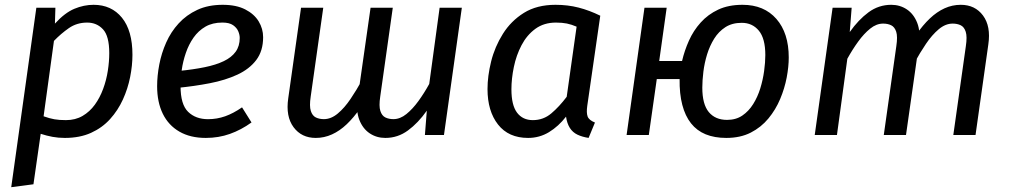

<svg xmlns="http://www.w3.org/2000/svg" viewBox="-20 -559 4185 795"><path d="M118.5 204 26.5 216.1 130.5 -527.1H209.4L207.4 -461.2Q248.4 -506.1 287.9 -522.6Q327.4 -539.1 367.4 -539.1Q441.5 -539.1 485 -485.6Q528.4 -432.1 528.4 -332.1Q528.4 -288.1 518.9 -240.1Q509.4 -192.1 488.9 -147Q468.4 -102 435.9 -66Q403.4 -30 356.9 -8.9Q310.4 12.1 248.4 12.1Q221.3 12.1 197.3 7.6Q173.3 3.1 148.5 -4.9ZM253.1 -61.6Q292 -61.6 321.9 -79Q351.7 -96.5 372.7 -125.5Q393.6 -154.4 407 -190.8Q420.5 -227.2 426.4 -265.7Q432.4 -304.1 432.4 -339Q432.4 -409.8 406.5 -437.6Q380.7 -465.5 340.9 -465.5Q298.1 -465.5 265.2 -442.6Q232.3 -419.7 203.4 -389.7L160.5 -77.5Q185.4 -68.6 205.3 -65.1Q225.3 -61.6 253.1 -61.6Z M902.1 -539.1Q958.2 -539.1 995.3 -520.1Q1032.4 -501.1 1051 -470.6Q1069.5 -440 1069.5 -405Q1069.5 -348 1041 -310.4Q1012.5 -272.9 962.9 -249.9Q913.4 -226.9 848.9 -214.4Q784.4 -201.9 713.5 -195L722.6 -265.4Q781.5 -271.3 827.8 -280.8Q874.2 -290.3 906.5 -305.8Q938.8 -321.3 955.7 -344.7Q972.6 -368.1 972.6 -401.9Q972.6 -414.9 966.6 -429.3Q960.6 -443.8 945.2 -454.7Q929.8 -465.6 900.9 -465.6Q860 -465.6 830.7 -448.7Q801.3 -431.7 781.3 -403.2Q761.4 -374.7 749.5 -339.8Q737.5 -304.9 732.5 -269.4Q727.6 -234 727.6 -202.1Q727.6 -126.3 759 -95.9Q790.4 -65.5 841.2 -65.5Q878.2 -65.5 912.2 -77.5Q946.1 -89.5 982.2 -114.5L1021.4 -52Q978.4 -21 931.8 -4.5Q885.2 12.1 832.1 12.1Q767.9 12.1 722.8 -14Q677.7 -40 654.1 -88Q630.6 -136.1 630.6 -202.1Q630.6 -245.1 639.6 -292.1Q648.6 -339.1 668.2 -383.1Q687.7 -427.1 719.8 -462.1Q751.8 -497.1 796.9 -518.1Q842 -539.1 902.1 -539.1Z M1575.4 12.1Q1539.3 12.1 1510.8 -6.9Q1482.3 -25.9 1467.8 -62.9Q1453.4 -99.9 1461.3 -154.9L1514.4 -527.1H1606.4L1554.4 -159.3Q1548.4 -119.5 1554.9 -99.6Q1561.3 -79.7 1575.7 -72.7Q1590.1 -65.7 1609 -65.7Q1636.8 -65.7 1662.7 -86.7Q1688.6 -107.6 1712.5 -140.5Q1736.4 -173.4 1757.3 -211.4L1800.3 -527.1H1892.3L1818.3 0H1739.4L1747.3 -100.8Q1711.4 -49.8 1669.3 -18.9Q1627.3 12.1 1575.4 12.1ZM1287.5 12.1Q1228.4 12.1 1195.5 -32.4Q1162.5 -76.9 1173.5 -151.9L1226.5 -527.1H1318.5L1266.5 -159.3Q1260.5 -119.5 1267 -99.6Q1273.4 -79.7 1287.8 -72.7Q1302.2 -65.7 1321.1 -65.7Q1351 -65.7 1378.8 -89.1Q1406.7 -112.5 1431.5 -149.4Q1456.4 -186.3 1478.4 -226.3L1472.6 -112.2Q1444.7 -72.2 1415.7 -44.6Q1386.7 -17 1354.6 -2.5Q1322.5 12.1 1287.5 12.1Z M2280 -539.1Q2331 -539.1 2375.7 -527.6Q2420.4 -516.1 2465.5 -494L2411.6 -120.5Q2407.6 -92.5 2413 -77Q2418.5 -61.6 2443.5 -51.6L2417.2 12Q2391.1 8.1 2371 -1.4Q2351 -11 2339.4 -29.5Q2327.8 -48 2323.7 -76Q2292.8 -36 2253.3 -11.9Q2213.8 12.1 2166.7 12.1Q2085.7 12.1 2042.1 -43.5Q1998.6 -99 1998.6 -190.1Q1998.6 -244.1 2013.6 -304.6Q2028.7 -365.2 2062.2 -418.7Q2095.7 -472.2 2149.3 -505.7Q2202.9 -539.1 2280 -539.1ZM2281.9 -465.5Q2232.1 -465.5 2196.7 -439.6Q2161.3 -413.6 2139.4 -371.7Q2117.5 -329.8 2107.6 -281.4Q2097.6 -233 2097.6 -189.1Q2097.6 -123.3 2121 -92.4Q2144.4 -61.6 2186.2 -61.6Q2229.9 -61.6 2262.8 -89.5Q2295.7 -117.3 2326.5 -158.2L2367.5 -448.6Q2346.6 -457.6 2327.2 -461.6Q2307.8 -465.5 2281.9 -465.5Z M3054.5 -539.1Q3143.7 -539.1 3194.8 -480.6Q3245.9 -422.1 3245.9 -321Q3245.9 -282.9 3237.4 -237.9Q3228.8 -192.9 3210.3 -148.9Q3191.8 -104.9 3161.7 -68.4Q3131.6 -31.9 3088.6 -9.9Q3045.5 12.1 2987.4 12.1Q2938.4 12.1 2901.8 -2.9Q2865.3 -17.9 2841.2 -48.4Q2817.1 -78.9 2805.1 -124.9Q2793.1 -170.8 2794 -231.7H2699.5L2666.5 0H2574.5L2648.5 -527.1H2740.5L2709.5 -306.3H2804.1Q2814.1 -349.3 2832.7 -390.8Q2851.2 -432.3 2881.3 -465.7Q2911.3 -499.2 2953.9 -519.2Q2996.4 -539.1 3054.5 -539.1ZM3051.3 -464.5Q3011.5 -464.5 2983.6 -446.5Q2955.7 -428.5 2937.3 -399.1Q2918.9 -369.6 2907.9 -334.2Q2897 -298.8 2892.5 -262.4Q2888 -226 2888 -196Q2888 -127.3 2914.9 -94.9Q2941.8 -62.6 2990.5 -62.6Q3027.4 -62.6 3053.8 -80.6Q3080.2 -98.5 3098.6 -128Q3117 -157.4 3128 -192.9Q3138.9 -228.3 3143.9 -264.7Q3148.9 -301.1 3148.9 -331Q3148.9 -399.8 3122 -432.1Q3095.2 -464.5 3051.3 -464.5Z M3670.4 -539.1Q3706.4 -539.1 3734.9 -520.1Q3763.4 -501.1 3777.9 -464.2Q3792.4 -427.2 3784.4 -372.2L3731.4 0H3639.4L3691.3 -367.7Q3697.3 -407.6 3690.9 -427.5Q3684.4 -447.4 3670 -454.4Q3655.6 -461.3 3636.7 -461.3Q3608.9 -461.3 3583 -440.4Q3557.1 -419.5 3533.3 -386.6Q3509.4 -353.7 3488.5 -315.7L3445.5 0H3353.5L3427.5 -527.1H3506.4L3498.5 -426.3Q3534.4 -477.3 3576.4 -508.2Q3618.4 -539.1 3670.4 -539.1ZM3958.2 -539.1Q4017.3 -539.1 4050.3 -494.7Q4083.3 -450.2 4072.3 -375.2L4019.3 0H3927.3L3979.2 -367.7Q3985.2 -407.6 3978.7 -427.5Q3972.3 -447.4 3957.9 -454.4Q3943.5 -461.3 3924.6 -461.3Q3894.8 -461.3 3866.9 -437.9Q3839.1 -414.5 3814.2 -377.6Q3789.3 -340.7 3767.4 -300.7L3773.2 -414.8Q3801 -454.9 3830.1 -482.5Q3859.1 -510 3891.1 -524.6Q3923.2 -539.1 3958.2 -539.1Z"/></svg>

Font: Fira Sans Variable
Style: Italic
Weight: 397
Italic angle: -8°
Designer: Carrois Corporate & Edenspiekermann AG
Foundry: Carrois Corporate GbR & Edenspiekermann AG
Version: Version 4.202